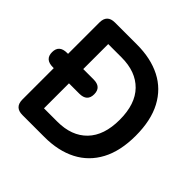

<svg xmlns="http://www.w3.org/2000/svg" viewBox="-177 -864 1027 1027"><g transform="rotate(45 336.5 -350.0)"><path d="M130 0Q71 0 71 -59V-296H64Q4 -296 4 -350Q4 -404 64 -404H71V-641Q71 -700 130 -700H296Q401 -700 477.5 -661Q554 -622 595.5 -544Q637 -466 637 -350Q637 -235 595.5 -157Q554 -79 477.5 -39.5Q401 0 296 0ZM186 -107H287Q395 -107 455.5 -169.5Q516 -232 516 -350Q516 -469 455.5 -531Q395 -593 287 -593H186V-404H264Q323 -404 323 -350Q323 -296 264 -296H186Z"/></g></svg>

Font: Zen Maru Gothic
Style: Bold
Weight: 700
Designer: Yoshimichi Ohira
Foundry: Positype
Version: Version 1.001